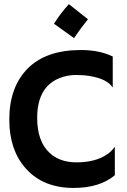

<svg xmlns="http://www.w3.org/2000/svg" viewBox="-20 -906 620 938"><path d="M375 -661.6Q466.3 -661.6 530.8 -629.9V-480.5L529.8 -479.5Q502.4 -521.5 414.6 -535.2Q388.7 -539.6 349.1 -539.6Q309.6 -539.6 271.5 -524.7Q233.4 -509.8 209 -482.4Q161.6 -429.2 161.6 -330.6Q161.6 -215.8 221.7 -159.7Q271.5 -112.8 353.5 -112.8Q446.3 -112.8 503.9 -152.3Q524.9 -166.5 539.6 -187.5L541 -186.5V-49.8Q466.3 12.2 339.8 12.2Q190.9 12.2 106.4 -82.5Q25.4 -172.9 25.4 -321.8Q25.4 -479.5 114.3 -570.3Q204.1 -661.6 375 -661.6ZM243.7 -790Q275.4 -840.8 316.4 -885.7L409.7 -812Q385.3 -780.8 376.5 -769L359.4 -745.1Q351.1 -733.9 341.8 -719.7Z"/></svg>

Font: HammersmithOne
Style: Regular
Weight: 400
Designer: Nicole Fally
Foundry: Nicole Fally
Version: Version 1.003